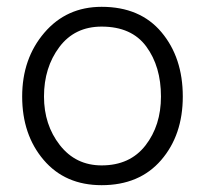

<svg xmlns="http://www.w3.org/2000/svg" viewBox="-20 -534 601 563"><path d="M516 -251Q516 -138 452.5 -64.5Q389 9 278 9Q171 9 108 -65Q45 -139 45 -251Q45 -362 110 -438Q175 -514 278 -514Q391 -514 453.5 -439.5Q516 -365 516 -251ZM109 -251Q109 -168 155.5 -108.5Q202 -49 278 -49Q361 -49 406.5 -107.5Q452 -166 452 -251Q452 -339 409 -397.5Q366 -456 278 -456Q199 -456 154 -396Q109 -336 109 -251Z"/></svg>

Font: Hind Guntur Light
Style: Regular
Weight: 300
Designer: Manushi Parikh, Hitesh Malaviya
Foundry: Indian Type Foundry
Version: Version 1.002;PS 1.0;hotconv 1.0.86;makeotf.lib2.5.63406; tt